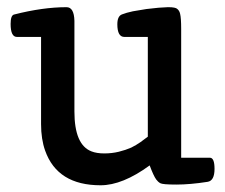

<svg xmlns="http://www.w3.org/2000/svg" viewBox="-20 -519 643 548"><path d="M407.2 -46.9Q329.6 9.8 267.1 9.8Q144 9.8 108.9 -88.9Q97.2 -121.6 97.2 -165V-413.6H28.3Q10.3 -413.6 10.3 -450.7Q10.3 -475.1 20 -477.5Q102.1 -498.5 169.9 -498.5Q191.4 -498.5 192.4 -459.5V-200.7Q192.4 -105.5 241.2 -86.9Q255.9 -81.1 277.8 -81.1Q299.3 -81.1 319.1 -85.9Q338.9 -90.8 354.5 -97.7Q369.1 -105 380.9 -113.3L401.9 -128.9V-413.6H335Q314.9 -413.6 314.9 -449.7Q314.9 -472.7 327.9 -477.8Q340.8 -482.9 359.4 -486.8Q377.9 -490.2 397.9 -493.2Q436 -498 459 -498.5H460.4Q481.4 -498.5 486.3 -493.2Q492.2 -488.3 494.1 -479.5Q497.1 -467.3 497.1 -436.5V-68.8H579.1Q592.3 -68.8 592.3 -37.1Q592.3 -2.9 572.3 0Q522.5 7.8 483.4 7.8Q444.3 7.8 437.5 3.9Q430.7 0 425.8 -6.8Q418 -17.6 407.2 -46.9Z"/></svg>

Font: Copse
Style: Regular
Weight: 400
Version: Version 1.000